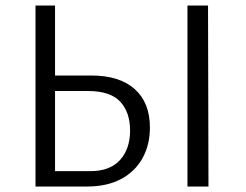

<svg xmlns="http://www.w3.org/2000/svg" viewBox="-20 -678 894 698"><path d="M109.1 0V-658H180.1V-55.8H308.4Q379.6 -55.8 416.3 -96.3Q452.9 -136.7 452.9 -203.5Q452.9 -269.9 417 -308.5Q381 -347.1 299.8 -347.1H154.9V-403.5H311.8Q414.7 -403.5 469.9 -354Q525 -304.6 525 -214.5Q525 -151.4 497.9 -102.7Q470.7 -54 419.8 -27Q368.8 0 297.5 0ZM661.5 0V-658H736.3L737.9 0Z"/></svg>

Font: Ysabeau
Style: Bold
Weight: 700
Designer: Christian Thalmann (Catharsis Fonts)
Version: Version 2.000;gftools[0.9.27.dev2+g8671c4b]